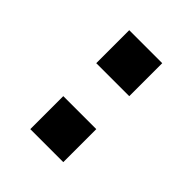

<svg xmlns="http://www.w3.org/2000/svg" viewBox="-6 -836 402 402"><g transform="rotate(-45 195.5 -635.0)"><path d="M146.5 -683.6Q146.5 -659.2 146.5 -585.9Q122.1 -585.9 48.8 -585.9Q48.8 -591.8 48.8 -610.4Q48.8 -628.9 48.8 -683.6Q73.2 -683.6 146.5 -683.6ZM341.8 -683.6Q341.8 -659.2 341.8 -585.9Q317.4 -585.9 244.1 -585.9Q244.1 -610.4 244.1 -683.6Q268.6 -683.6 341.8 -683.6Z"/></g></svg>

Font: ZAANS 2018
Style: Regular
Weight: 400
Designer: Counter Creatives
Version: Version 1.0 - 24-01-18